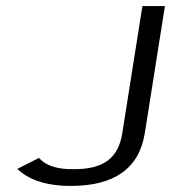

<svg xmlns="http://www.w3.org/2000/svg" viewBox="-20 -600 562 631"><path d="M37 -45C70 -13 124 11 213 11C353 11 437 -44 456 -163L522 -580H448L382 -163C369 -79 319 -44 224 -44C169 -43 131 -55 108 -81Z"/></svg>

Font: Charger Sport
Style: DfExtObl
Weight: 400
Designer: Jasper
Foundry: Cannot Into Space Fonts
Version: Version 1.1